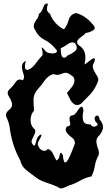

<svg xmlns="http://www.w3.org/2000/svg" viewBox="-20 -1038 617 1088"><path d="M307.1 21Q274.4 6.8 239.3 -4.4Q203.6 -15.6 174.8 -39.1Q149.4 -57.6 126 -76.7Q102.5 -96.2 94.7 -128.9Q70.3 -173.3 55.2 -221.7Q40 -270 34.2 -320.3Q29.3 -347.7 17.1 -372.6Q13.7 -379.9 13.7 -386.7Q14.2 -403.8 36.1 -419.4Q45.4 -428.2 47.4 -436.5Q49.3 -445.3 47.4 -454.1Q42 -474.1 28.8 -494.6Q23.4 -502.9 23.4 -510.7Q23.4 -522.5 35.2 -533.7Q53.7 -549.3 68.4 -572.3Q78.1 -587.4 92.8 -587.4Q100.6 -587.4 109.9 -583Q116.2 -592.8 116.2 -603Q116.2 -609.9 113.3 -617.7Q106.4 -636.7 104.5 -654.8Q103.5 -664.1 106.4 -672.9Q109.4 -682.1 119.6 -689.5Q128.4 -698.2 123.5 -680.7Q118.7 -663.1 123 -650.4Q124.5 -646.5 127.9 -644Q131.3 -641.6 137.7 -642.1Q162.1 -650.4 181.6 -677.7Q201.2 -704.6 220.7 -725.1Q221.7 -730 221.7 -735.4Q221.7 -746.1 217.8 -759.8Q216.3 -764.2 216.3 -766.6Q216.3 -768.6 217.8 -768.6Q221.2 -768.6 234.4 -752.9Q241.7 -738.8 269 -735.8Q273.9 -735.4 278.3 -735.4Q297.4 -735.4 301.8 -744.1Q303.7 -747.6 301.3 -752.9Q299.3 -757.8 291.5 -764.6Q268.1 -794.4 232.9 -812Q197.8 -829.6 180.7 -865.2Q173.3 -875.5 171.9 -883.8Q170.4 -892.6 172.9 -900.4Q176.8 -914.6 187.5 -927.7Q198.7 -940.9 200.7 -959Q216.8 -970.7 225.1 -996.1Q232.4 -1018.1 247.1 -1018.1Q249 -1017.6 251.5 -1017.1Q245.6 -995.1 245.6 -984.4Q245.6 -972.7 263.7 -959Q272.9 -931.6 294.9 -907.7Q316.4 -884.3 342.3 -871.6Q360.8 -893.6 369.1 -924.8Q377 -956.1 411.6 -964.4Q439 -956.1 461.9 -940.4Q484.9 -924.8 503.4 -901.9Q516.6 -889.2 516.6 -879.9Q516.6 -871.6 506.8 -865.7Q485.4 -853 466.8 -851.6Q455.6 -839.4 438.5 -827.6Q421.4 -815.9 417.5 -803.2Q415.5 -796.4 419.9 -789.1Q423.8 -781.7 437.5 -773.9Q460 -754.4 462.9 -726.6Q463.9 -717.8 463.9 -709.5Q463.9 -690.4 458.5 -672.4Q469.2 -678.2 488.3 -693.8Q507.3 -709.5 514.6 -707.5Q518.1 -706.5 517.6 -700.7Q517.1 -694.8 512.2 -681.6Q504.9 -670.9 505.9 -660.6Q506.8 -650.4 511.2 -641.1Q520 -622.6 531.7 -605Q537.1 -596.2 537.1 -586.9Q537.1 -577.1 531.2 -566.9Q517.1 -531.7 491.2 -503.4Q464.8 -475.6 438.5 -449.7Q426.8 -442.4 417 -442.9Q407.7 -442.9 399.9 -448.2Q385.3 -458 376 -478Q366.7 -498 359.4 -511.2Q371.6 -525.4 386.2 -543.5Q400.9 -562 401.9 -580.1Q402.8 -589.8 397.5 -598.6Q392.1 -607.4 378.4 -614.7Q365.2 -625.5 350.6 -625.5Q340.8 -625.5 331.1 -620.6Q316.9 -613.8 302.7 -613.8Q295.4 -615.2 280.3 -618.2Q250.5 -606.9 231.9 -580.1Q213.9 -553.2 192.9 -531.2Q169.9 -504.9 169.9 -473.6Q169.9 -441.9 173.3 -412.1Q153.3 -389.6 153.3 -357.4Q153.3 -323.7 178.7 -303.2Q181.2 -294.9 179.2 -287.6Q177.2 -279.8 173.3 -272.5Q166 -258.3 160.2 -244.1Q158.7 -240.2 158.7 -236.8Q158.7 -226.1 170.9 -213.4Q177.7 -206.1 184.1 -234.9Q190.9 -263.2 204.6 -272Q210.9 -275.4 213.4 -275.4Q215.3 -275.4 215.3 -272.9Q214.4 -265.1 201.2 -242.2Q193.8 -229.5 193.8 -220.7Q193.8 -213.9 198.2 -209.5Q204.6 -190.4 222.7 -184.6Q227.5 -183.1 231.9 -183.1Q243.2 -183.1 251 -194.3Q271.5 -188 283.2 -161.6Q294.4 -135.3 299.8 -128.9Q313 -134.3 316.4 -151.9Q319.3 -169.9 324.2 -172.4Q326.2 -173.8 329.1 -169.9Q332 -166.5 336.9 -156.2Q336.9 -138.2 343.3 -123Q345.7 -117.2 349.1 -117.2Q355.5 -117.2 366.7 -134.8Q377.9 -156.7 387.2 -179.7Q396.5 -202.6 404.3 -224.1Q404.3 -226.1 404.3 -228Q404.3 -247.1 386.2 -259.8Q365.7 -273.9 356.4 -289.6Q352.1 -296.4 352.1 -304.2Q352.1 -312 358.9 -320.8Q378.4 -323.2 378.4 -334.5Q378.4 -336.9 377.4 -340.3Q372.6 -357.4 374.5 -371.1Q375.5 -377 380.4 -380.9Q385.3 -384.8 396.5 -385.7Q407.7 -391.6 420.4 -411.6Q432.6 -431.6 441.9 -433.6Q445.3 -434.1 448.2 -429.2Q451.2 -424.3 453.1 -411.1Q448.7 -395 448.7 -378.9Q448.7 -368.2 450.7 -357.4Q456.1 -333 488.3 -333Q490.7 -333 493.2 -333Q501.5 -320.3 513.2 -320.3Q518.1 -320.3 523.9 -322.8Q533.2 -326.7 533.2 -332.5Q533.2 -339.4 521.5 -348.6Q516.1 -358.4 516.1 -366.2Q516.1 -375.5 523.9 -380.9Q527.3 -383.3 530.8 -383.3Q540.5 -383.3 544.9 -360.4Q563.5 -339.4 563.5 -318.4Q563.5 -314.5 563 -310.5Q558.6 -285.2 536.1 -264.2Q528.3 -254.9 526.9 -245.6Q525.4 -236.3 526.9 -226.6Q529.8 -209 537.1 -190.9Q540.5 -181.6 540.5 -172.9Q540.5 -164.6 537.6 -155.8Q522 -128.4 517.1 -95.7Q511.7 -63.5 498 -38.1Q463.9 -31.7 433.6 -14.2Q403.3 3.9 370.1 13.2Q356.4 20.5 338.4 27.3Q332.5 29.8 326.7 29.8Q315.9 29.3 307.1 21ZM364.3 -724.6Q386.2 -732.9 405.3 -748.5Q415 -756.3 415 -767.6Q415 -778.3 405.3 -793.5Q397.9 -797.9 390.1 -797.9Q378.4 -797.9 364.7 -788.1Q342.3 -772 324.2 -764.6Q324.2 -764.6 324.2 -758.3Q324.2 -747.1 326.7 -732.9Q330.1 -713.9 340.3 -710.9Q344.7 -710 350.6 -712.9Q356.4 -715.8 364.3 -724.6Z"/></svg>

Font: Brazier Flame
Style: Regular
Weight: 400
Designer: Walter E Stewart
Version: 0.1